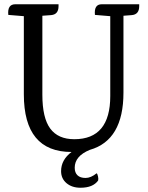

<svg xmlns="http://www.w3.org/2000/svg" viewBox="-20 -699 693 902"><path d="M458 -679H634V-670Q634 -631 599 -628L560 -625V-264Q560 -40 402 5Q331 34 331 89Q331 112 344 124.5Q357 137 382 137Q407 137 434 115Q438 118 440.5 130Q443 142 441 149Q417 183 358 183Q318 183 292.5 161.5Q267 140 267 105Q267 52 316 15Q92 15 92 -256V-623L19 -629Q14 -679 52 -679H255V-670Q255 -631 220 -628L179 -625V-254Q179 -145 216 -95Q253 -45 329 -45Q498 -45 498 -248V-623L426 -629Q421 -679 458 -679Z"/></svg>

Font: Karma Medium
Style: Regular
Weight: 500
Designer: Joana Correia
Foundry: Indian Type Foundry
Version: Version 1.202;PS 1.0;hotconv 1.0.78;makeotf.lib2.5.61930; tt